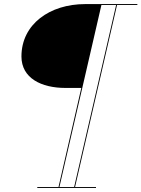

<svg xmlns="http://www.w3.org/2000/svg" viewBox="-20 -770 692 940"><path d="M300 -339.5H378L266.5 145.5H162.5V150H450V145.5H347.5L553 -745.5H652.5V-750H397C224 -750 85 -652 85 -493.5C85 -387 183 -339.5 300 -339.5ZM343 145.5H271L476.5 -745.5H548.5Z"/></svg>

Font: Bodoni* 36pt Medium
Style: Italic
Weight: 500
Italic angle: -13°
Version: Version 2.3